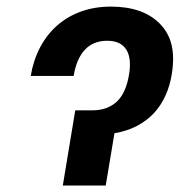

<svg xmlns="http://www.w3.org/2000/svg" viewBox="-20 -573 604 593"><path d="M74.9 -338.4Q83.1 -387.4 104 -427Q125 -466.6 156.8 -494.5Q188.6 -522.4 230.5 -537.5Q272.4 -552.6 322.4 -552.6Q422.9 -552.6 474.8 -498.6Q501.4 -470.9 510.1 -433.4Q518.8 -396 510.7 -344.8Q505 -308.6 491.1 -277.9Q477.3 -247.2 455.3 -223.5Q433.2 -199.9 402.7 -183.9Q372.2 -168 333.5 -161.6L306.5 0H174L212.4 -232.2H264.6Q290.1 -232.2 309.5 -239.7Q328.8 -247.2 342.7 -261Q356.5 -274.9 365.2 -295.1Q373.9 -315.3 378.2 -340.9Q382.5 -364.7 380.9 -384.2Q379.3 -403.8 371.3 -417.8Q363.3 -431.8 348.4 -439.5Q333.5 -447.1 311.1 -447.1Q268.1 -447.1 242.2 -419.4Q216.3 -391.7 207.4 -338.4Z"/></svg>

Font: Inter P Semi Bold
Style: Italic
Weight: 600
Italic angle: 9.39999°
Designer: Rasmus Andersson
Foundry: rsms
Version: Version 3.018;git-588b23468